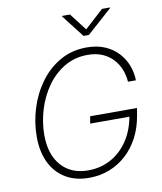

<svg xmlns="http://www.w3.org/2000/svg" viewBox="-100 -1022 941 1113"><g transform="rotate(-10 370.5 -466.0)"><path d="M335 9.8Q253.9 9.8 195.8 -25.4Q137.7 -60.5 106.7 -125Q75.7 -189.5 75.7 -276.9Q75.7 -361.8 101.3 -443.6Q127 -525.4 175.5 -591.8Q224.1 -658.2 293.5 -697.8Q362.8 -737.3 449.7 -737.3Q512.2 -737.3 558.6 -716.8Q605 -696.3 636 -662.1Q667 -627.9 682.6 -585.7Q698.2 -543.5 698.7 -500H651.9Q649.9 -536.1 636.5 -570.8Q623 -605.5 597.9 -633.3Q572.8 -661.1 535.4 -677.5Q498 -693.8 448.2 -693.8Q372.1 -693.8 311.3 -657.7Q250.5 -621.6 208 -561.5Q165.5 -501.5 143.1 -427.7Q120.6 -354 120.6 -278.8Q120.6 -165 178.2 -99.4Q235.8 -33.7 336.9 -33.7Q410.6 -33.7 471.2 -67.1Q531.7 -100.6 572 -161.6Q612.3 -222.7 626 -305.2L640.6 -298.8H394L401.4 -340.8H677.2L669.9 -298.3Q658.2 -228 628.4 -171.1Q598.6 -114.3 554.4 -74Q510.3 -33.7 454.6 -12Q398.9 9.8 335 9.8ZM388.7 -941.9 466.3 -840.8 577.1 -941.9H624.5L624 -938.5L476.1 -806.2H444.3L341.8 -938.5L342.3 -941.9Z"/></g></svg>

Font: Inter ExtraLight
Style: Italic
Weight: 250
Italic angle: -9.3988°
Designer: Rasmus Andersson
Foundry: rsms
Version: Version 4.001;git-66647c0bb